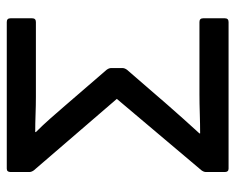

<svg xmlns="http://www.w3.org/2000/svg" viewBox="-84 -611 695 567"><g transform="rotate(-90 263.5 -327.5)"><path d="M49 0Q39 0 39 -11V-67Q39 -73 44 -80L255 -330L44 -575Q39 -582 39 -588V-644Q39 -655 49 -655H482Q493 -655 493 -644V-580Q493 -569 482 -569H261Q236 -569 209 -570Q182 -571 157 -571V-569Q178 -548 196.5 -527Q215 -506 234 -484L341 -360Q346 -353 346 -347V-313Q346 -307 341 -300L238 -181Q217 -157 196 -133.5Q175 -110 153 -86V-84Q181 -84 211 -85Q241 -86 269 -86H482Q493 -86 493 -75V-11Q493 0 482 0Z"/></g></svg>

Font: Sofia Sans Medium
Style: Regular
Weight: 500
Designer: Botio Nikoltchev, Ani Petrova
Foundry: lettersoup
Version: Version 4.101; ttfautohint (v1.8.4.7-5d5b)